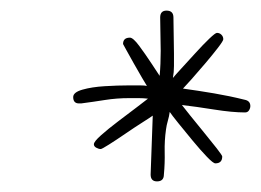

<svg xmlns="http://www.w3.org/2000/svg" viewBox="-20 -679 492 362"><path d="M276 -337Q264 -337 264 -350L268 -461Q264 -458 249 -448.5Q234 -439 216.5 -427Q199 -415 185.5 -406.5Q172 -398 170 -398Q166 -398 161.5 -400.5Q157 -403 157 -407Q157 -412 170.5 -424Q184 -436 202.5 -450Q221 -464 237.5 -476.5Q254 -489 259 -493Q250 -494 241 -494Q232 -494 224 -494Q200 -494 178 -490.5Q156 -487 133 -484H129Q118 -484 118 -496Q118 -505 135.5 -510Q153 -515 177.5 -516.5Q202 -518 223 -518Q235 -518 244 -518Q253 -518 257 -517Q255 -520 248 -532Q241 -544 232.5 -559Q224 -574 218 -585Q212 -596 212 -596Q212 -608 225 -608Q231 -608 242.5 -592.5Q254 -577 265.5 -559.5Q277 -542 281 -536Q282 -547 282.5 -559Q283 -571 283 -583Q283 -599 282.5 -614.5Q282 -630 282 -646Q282 -659 294 -659Q307 -659 307 -646Q307 -629 307.5 -612Q308 -595 308 -578Q308 -566 308 -554.5Q308 -543 306 -532Q310 -537 322 -550Q334 -563 348.5 -579Q363 -595 374.5 -606Q386 -617 389 -617Q394 -617 397.5 -613.5Q401 -610 401 -605Q401 -602 391 -589Q381 -576 367 -559.5Q353 -543 341 -529.5Q329 -516 325 -512Q354 -508 383.5 -503Q413 -498 441 -491Q452 -489 452 -479Q452 -475 449.5 -471Q447 -467 442 -467Q418 -467 383.5 -472.5Q349 -478 323 -481Q326 -477 338 -462Q350 -447 364 -430Q378 -413 388.5 -399.5Q399 -386 399 -384Q399 -371 386 -371Q382 -371 370 -383.5Q358 -396 343.5 -413.5Q329 -431 316.5 -446.5Q304 -462 300 -468Q299 -460 296.5 -451.5Q294 -443 293 -435Q290 -414 290.5 -392.5Q291 -371 289 -350Q289 -337 276 -337Z"/></svg>

Font: Ms Madi
Style: Regular
Weight: 400
Designer: Robert E. Leuschke
Foundry: Robert E. Leuschke
Version: Version 1.010; ttfautohint (v1.8.3)